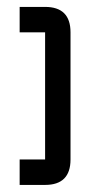

<svg xmlns="http://www.w3.org/2000/svg" viewBox="-20 -618 260 553"><path d="M183.1 -524.9V-158.7Q183.1 -85.4 109.9 -85.4H36.6V-158.7H109.9V-524.9H36.6V-598.1H109.9Q183.1 -598.1 183.1 -524.9Z"/></svg>

Font: BabelStone Khitan Seals
Style: Regular
Weight: 400
Designer: Andrew West
Foundry: BabelStone
Version: Version 1.004